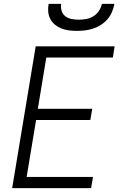

<svg xmlns="http://www.w3.org/2000/svg" viewBox="-20 -975 640 995"><path d="M43 0 165 -735H574L565 -677H220L176 -411H458L448 -353H167L118 -58H462L452 0ZM379 -815Q358 -815 337.5 -817.5Q317 -820 299 -827Q281 -834 265.5 -846.5Q250 -859 241 -876Q232 -893 230 -913.5Q228 -934 232 -955H297Q294 -936 299.5 -918.5Q305 -901 319 -890.5Q333 -880 351.5 -876.5Q370 -873 389 -873Q408 -873 427 -876.5Q446 -880 463.5 -890.5Q481 -901 492.5 -918.5Q504 -936 508 -955H573Q569 -934 560.5 -913.5Q552 -893 537.5 -876Q523 -859 503.5 -846.5Q484 -834 463 -827Q442 -820 421 -817.5Q400 -815 379 -815Z"/></svg>

Font: Iosevka SS04 Light Extended
Style: Italic
Weight: 300
Width: 7
Italic angle: -9°
Monospace: yes
Designer: Belleve Invis
Foundry: Belleve Invis
Version: Version 19.0.0; ttfautohint (v1.8.4)